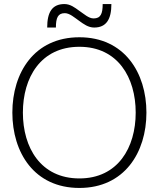

<svg xmlns="http://www.w3.org/2000/svg" viewBox="-20 -916 783 948"><path d="M372 12C594 12 703 -163 703 -360C703 -557 594 -732 372 -732C149 -732 41 -557 41 -360C41 -163 149 12 372 12ZM93 -360C93 -533 181 -685 372 -685C562 -685 650 -533 650 -360C650 -187 562 -35 372 -35C181 -35 93 -187 93 -360ZM213 -780H256C256 -828 266 -851 300 -851C324 -851 348 -829 371 -813C393 -797 416 -780 445 -780C505 -780 530 -821 530 -896H487C487 -848 477 -825 442 -825C418 -825 395 -847 371 -863C349 -879 327 -896 298 -896C237 -896 213 -855 213 -780Z"/></svg>

Font: Aspekta 200
Style: Regular
Weight: 200
Designer: Ivo Dolenc
Version: Version 2.000